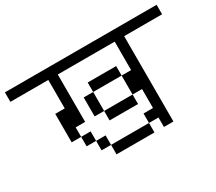

<svg xmlns="http://www.w3.org/2000/svg" viewBox="-117 -923 1233 1096"><g transform="rotate(-30 500.0 -375.5)"><path d="M1000 -625V-687.5H0V-625H250V-437.5H187.5V-250H250V-187.5H312.5V-125H375V-62.5H625V-125H375V-187.5H312.5V-250H250V-312.5H312.5V-625H687.5V-437.5H625Q625 -437.5 625 -312.5H437.5V-250H625V-312.5H687.5Q687.5 -312.5 687.5 -187.5H625V-125H687.5V-62.5H750V-625ZM437.5 -312.5Q437.5 -312.5 437.5 -437.5H375Q375 -437.5 375 -312.5ZM437.5 -437.5H625V-500H437.5Z"/></g></svg>

Font: CalcUnifontExMono
Style: Regular
Weight: 500
Version: Version 15.0.06